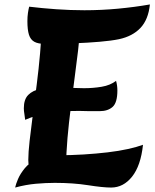

<svg xmlns="http://www.w3.org/2000/svg" viewBox="-20 -825 697 862"><path d="M130 -33Q116 -48 111.5 -66.5Q107 -85 107 -107Q107 -140 113 -193Q119 -246 127.5 -311Q136 -376 145 -446.5Q154 -517 160 -586.5Q166 -656 166 -717L335 -720Q337 -711 337 -702Q337 -693 337 -683Q337 -651 330.5 -598Q324 -545 315.5 -479.5Q307 -414 298 -343.5Q289 -273 283 -205Q277 -137 277 -79Q277 -74 277 -68.5Q277 -63 277 -58ZM48 17Q51 2 61 -21.5Q71 -45 91.5 -70Q112 -95 148.5 -111.5Q185 -128 241 -128Q299 -128 355.5 -131.5Q412 -135 463 -141Q514 -147 554.5 -156Q595 -165 622 -175Q612 -81 573 -32Q534 17 479 17Q442 17 375.5 6.5Q309 -4 226 -4Q186 -4 141 0Q96 4 48 17ZM93 -287Q92 -299 89.5 -313Q87 -327 87 -339Q87 -379 107 -399Q127 -419 160.5 -425.5Q194 -432 235 -432Q253 -432 274.5 -431.5Q296 -431 317.5 -430Q339 -429 357 -429Q398 -429 436.5 -435.5Q475 -442 501 -462Q504 -452 505.5 -441Q507 -430 507 -419Q507 -364 485.5 -345Q464 -326 428 -326Q403 -326 380 -326Q357 -326 336 -327Q290 -327 250 -324.5Q210 -322 172.5 -313.5Q135 -305 93 -287ZM182 -628Q151 -628 134 -637.5Q117 -647 110 -669Q103 -691 103 -730Q103 -750 105.5 -767Q108 -784 111 -795Q169 -788 232.5 -783.5Q296 -779 359 -779Q435 -779 509.5 -786Q584 -793 653 -805Q646 -737 610.5 -699.5Q575 -662 514 -649Q480 -642 427.5 -637.5Q375 -633 312 -630.5Q249 -628 182 -628Z"/></svg>

Font: Merienda ExtraBold
Style: Regular
Weight: 800
Designer: Eduardo Rodriguez Tunni
Foundry: Eduardo Rodriguez Tunni
Version: Version 2.001